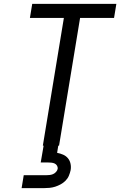

<svg xmlns="http://www.w3.org/2000/svg" viewBox="-20 -755 640 995"><path d="M202 0 311 -662H135L147 -735H583L571 -662H395L286 0ZM92 220 103 153H218Q227 153 236.5 152Q246 151 254.5 147.5Q263 144 270 136.5Q277 129 279 120Q280 111 275.5 103.5Q271 96 263.5 92.5Q256 89 247 88Q238 87 229 87H191L206 0H282L276 37Q292 40 307 46.5Q322 53 332 65Q342 77 345.5 93.5Q349 110 346 127Q343 141 337 155.5Q331 170 319.5 181.5Q308 193 294 200.5Q280 208 266 212.5Q252 217 237 218.5Q222 220 207 220Z"/></svg>

Font: Iosevka Extended
Style: Italic
Weight: 400
Width: 7
Italic angle: -9°
Monospace: yes
Designer: Belleve Invis
Foundry: Belleve Invis
Version: Version 32.5.0; ttfautohint (v1.8.4)